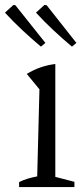

<svg xmlns="http://www.w3.org/2000/svg" viewBox="-34 -754 339 774"><path d="M43 0V-20Q59 -28 77 -33.5Q95 -39 116 -43L125 -394L74 -456Q100 -472 128.5 -482Q157 -492 189 -496V-41L266 -21V0ZM131 -566Q93 -598 56.5 -632Q20 -666 -14 -703L20 -734L28 -733L149 -581ZM256 -566Q218 -598 181.5 -632Q145 -666 111 -703L145 -734L154 -733L274 -581Z"/></svg>

Font: Piazzolla Thin Light
Style: Regular
Weight: 300
Version: Version 2.005